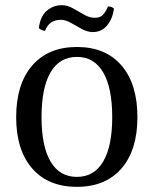

<svg xmlns="http://www.w3.org/2000/svg" viewBox="-20 -703 590 736"><path d="M417 -669.9Q411.1 -629.4 389.9 -604.7Q368.7 -580.1 335.9 -580.1Q314.9 -580.1 293.7 -591.8Q272.5 -603.5 252 -615.2Q231.4 -627 212.9 -627Q168.5 -627 152.8 -585Q147.9 -584.5 140.6 -587.6Q133.3 -590.8 128.9 -595.2Q134.3 -640.1 159.2 -661.6Q184.1 -683.1 216.8 -683.1Q238.3 -683.1 259.8 -671.1Q281.2 -659.2 302 -647Q322.8 -634.8 342.8 -634.8Q363.8 -634.8 374.3 -645.8Q384.8 -656.7 394 -678.2Q408.7 -678.2 417 -669.9ZM274.9 13.2Q164.6 13.2 103.3 -57.4Q42 -127.9 42 -253.9Q42 -380.9 103.5 -451.9Q165 -522.9 274.9 -522.9Q384.8 -522.9 445.8 -451.9Q506.8 -380.9 506.8 -253.9Q506.8 -127.9 445.8 -57.4Q384.8 13.2 274.9 13.2ZM274.9 -24.9Q340.8 -24.9 375.5 -83.7Q410.2 -142.6 410.2 -253.9Q410.2 -366.2 375.5 -425.5Q340.8 -484.9 274.9 -484.9Q208.5 -484.9 173.8 -425.8Q139.2 -366.7 139.2 -253.9Q139.2 -142.6 173.8 -83.7Q208.5 -24.9 274.9 -24.9Z"/></svg>

Font: Arima Madurai Medium
Style: Regular
Weight: 500
Designer: Joana Correia and Natanael Gama
Foundry: NDISCOVER
Version: Version 1.019;PS 001.019;hotconv 1.0.88;makeotf.lib2.5.64775